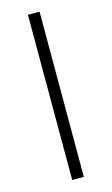

<svg xmlns="http://www.w3.org/2000/svg" viewBox="-112 -753 464 797"><g transform="rotate(-15 119.5 -355.0)"><path d="M95 0V-710H145V0Z"/></g></svg>

Font: Geist ExtLt
Style: Regular
Weight: 400
Designer: Basement.studio, Andrés Briganti, Mateo Zaragoza
Foundry: Basement.studio, Vercel, Andrés Briganti, Guido Ferreyra, Mateo Zaragoza
Version: Version 1.401